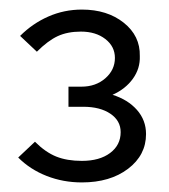

<svg xmlns="http://www.w3.org/2000/svg" viewBox="-20 -726 353 401"><path d="M151 -345Q112 -345 77.5 -358.5Q43 -372 18 -397L53 -430Q75 -408 97.5 -399Q120 -390 151 -390Q188 -390 210 -406.5Q232 -423 232 -450Q232 -474 210.5 -488.5Q189 -503 154 -503H123V-545H150Q180 -545 200 -562.5Q220 -580 220 -605Q220 -629 200 -644.5Q180 -660 149 -660Q121 -660 100.5 -650.5Q80 -641 57 -618L22 -651Q48 -677 81 -691.5Q114 -706 151 -706Q204 -706 238.5 -678.5Q273 -651 272 -609Q273 -583 257.5 -561.5Q242 -540 215 -528Q247 -518 266 -496.5Q285 -475 285 -446Q285 -402 247.5 -373.5Q210 -345 151 -345Z"/></svg>

Font: Red Hat Display
Style: Regular
Weight: 300
Designer: Pentagram, MCKL
Foundry: Pentagram, MCKL
Version: Version 1.023